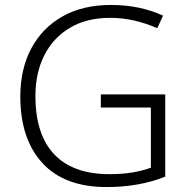

<svg xmlns="http://www.w3.org/2000/svg" viewBox="-20 -745 764 775"><path d="M387 -364H647V-32Q542 10 410 10Q240 10 151 -87Q62 -184 62 -356Q62 -465 105.5 -548Q149 -631 231 -678Q313 -725 428 -725Q544 -725 638 -682L615 -631Q570 -651 522 -662Q474 -673 425 -673Q330 -673 262.5 -633Q195 -593 159 -522Q123 -451 123 -357Q123 -202 199 -122Q275 -42 422 -42Q474 -42 515 -49Q556 -56 589 -68V-311H387Z"/></svg>

Font: Noto Sans Tamil Light
Style: Regular
Weight: 300
Designer: Jelle Bosma - Monotype Design Team
Foundry: Monotype Imaging Inc.
Version: Version 2.004; ttfautohint (v1.8.4.7-5d5b)